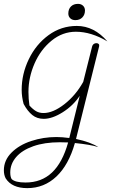

<svg xmlns="http://www.w3.org/2000/svg" viewBox="-70 -614 591 992"><path d="M442 -374 323 103V104Q398 120 438 146Q398 133 317 125Q285 238 221.5 298Q158 358 71 358Q-9 358 -41 307Q-50 289 -50 266Q-50 214 -10.5 174.5Q29 135 91.5 114.5Q154 94 221 94Q251 94 288 99L342 -119Q308 -68 254 -34Q200 0 156 0Q121 0 96.5 -20Q72 -40 52 -77Q42 -114 42 -150Q42 -232 79 -308.5Q116 -385 181 -432.5Q246 -480 327 -480Q416 -480 485 -400Q401 -450 322 -450Q253 -450 196.5 -404Q140 -358 108.5 -286Q77 -214 77 -139Q77 -104 82 -69Q100 -49 116.5 -39.5Q133 -30 155 -30Q204 -30 262.5 -75.5Q321 -121 360 -191L406 -374Q408 -382 414 -386.5Q420 -391 428 -391Q436 -391 440 -386.5Q444 -382 442 -374ZM282 122Q267 121 239 121Q160 121 102 141.5Q44 162 13.5 197.5Q-17 233 -17 277Q-17 299 -10 311Q8 329 62 329Q144 329 198.5 277.5Q253 226 282 122ZM283 -544Q283 -567 296.5 -580.5Q310 -594 333 -594Q349 -594 359 -584.5Q369 -575 369 -560Q369 -538 355.5 -524Q342 -510 319 -510Q303 -510 293 -519.5Q283 -529 283 -544Z"/></svg>

Font: Srisakdi
Style: Regular
Weight: 400
Designer: Cadson Demak Co.,Ltd.
Foundry: Cadson Demak Co.,Ltd.
Version: Version 1.000